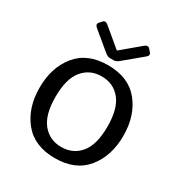

<svg xmlns="http://www.w3.org/2000/svg" viewBox="-167 -820 894 948"><g transform="rotate(30 280.5 -346.0)"><path d="M140.1 -651.9Q123 -666 134.3 -678.7L147.5 -693.8Q158.7 -706.5 175.3 -692.9L279.8 -605.5H280.8L385.3 -692.9Q401.9 -706.5 413.1 -693.8L426.3 -678.7Q437.5 -666 420.4 -651.9L319.8 -568.4Q304.7 -555.7 292.5 -555.7H268.1Q255.9 -555.7 240.7 -568.4ZM41.5 -256.3Q41.5 -371.1 102.3 -446Q163.1 -521 280.3 -521Q397.5 -521 458.3 -446Q519 -371.1 519 -256.3Q519 -141.6 458.3 -66.7Q397.5 8.3 280.3 8.3Q163.1 8.3 102.3 -66.7Q41.5 -141.6 41.5 -256.3ZM132.3 -256.3Q132.3 -153.8 172.9 -104.5Q213.4 -55.2 280.3 -55.2Q347.2 -55.2 387.7 -104.5Q428.2 -153.8 428.2 -256.3Q428.2 -358.9 387.7 -408.2Q347.2 -457.5 280.3 -457.5Q213.4 -457.5 172.9 -408.2Q132.3 -358.9 132.3 -256.3Z"/></g></svg>

Font: Istok
Style: Regular
Weight: 500
Designer: Andrey V. Panov
Foundry: Andrey V. Panov
Version: Version 1.0.3